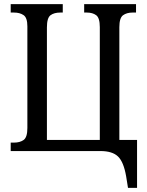

<svg xmlns="http://www.w3.org/2000/svg" viewBox="-20 -734 713 933"><path d="M602 179 593 123Q581 53 553.5 26.5Q526 0 468 0H32V-41H48Q77 -41 95 -54Q113 -67 113 -112V-606Q113 -648 94.5 -660.5Q76 -673 48 -673H32V-714H285V-673H273Q243 -673 225.5 -660Q208 -647 208 -601V-54H465V-602Q465 -647 447.5 -660Q430 -673 402 -673H389V-714H641V-673H624Q596 -673 578 -660Q560 -647 560 -602V-54H646V179Z"/></svg>

Font: Noto Serif Condensed
Style: Regular
Weight: 400
Width: 3
Designer: Monotype Design Team
Foundry: Monotype Imaging Inc.
Version: Version 2.013; ttfautohint (v1.8.4.7-5d5b)